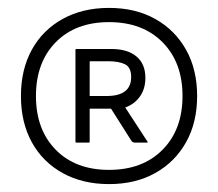

<svg xmlns="http://www.w3.org/2000/svg" viewBox="-20 -583 552 486"><path d="M33 -340Q33 -407 60.5 -457Q88 -507 138.5 -535Q189 -563 256 -563Q323 -563 373 -535Q423 -507 451 -457Q479 -407 479 -340Q479 -273 451 -223Q423 -173 373 -145Q323 -117 256 -117Q189 -117 138.5 -145Q88 -173 60.5 -223Q33 -273 33 -340ZM256 -153Q341 -153 391.5 -204Q442 -255 442 -340Q442 -425 391.5 -476Q341 -527 256 -527Q171 -527 121 -476Q71 -425 71 -340Q71 -255 121 -204Q171 -153 256 -153ZM207 -308V-225Q207 -222 205 -222H173Q171 -222 171 -225V-457Q171 -459 173 -459H262Q303 -459 325.5 -440Q348 -421 348 -386Q348 -358 334 -338.5Q320 -319 297 -311L353 -225Q356 -222 351 -222H322Q316 -222 313 -226L261 -308ZM207 -340H250Q312 -340 312 -388Q312 -413 296 -420.5Q280 -428 254 -428H207Z"/></svg>

Font: Zain Light
Style: Italic
Weight: 300
Italic angle: -10°
Designer: Zain,Boutros
Foundry: Mobile Telecommunications Company (Zain), 2024
Version: Version 1.51; ttfautohint (v1.8.4)